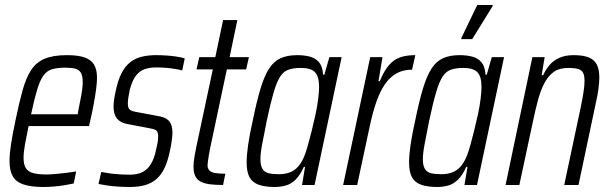

<svg xmlns="http://www.w3.org/2000/svg" viewBox="-20 -738 2432 766"><path d="M153 8Q104 8 74 -2Q44 -12 31 -34.5Q18 -57 18 -95Q18 -124 24 -163Q30 -202 41 -254Q56 -327 70 -377.5Q84 -428 104.5 -459Q125 -490 159 -504Q193 -518 247 -518Q291 -518 317 -509Q343 -500 355 -480.5Q367 -461 367 -428Q367 -409 363.5 -382.5Q360 -356 354 -323.5Q348 -291 340 -256L335 -235H94Q85 -192 79.5 -161Q74 -130 74 -108Q74 -82 83 -67.5Q92 -53 112 -47.5Q132 -42 165 -42Q182 -42 203 -44Q224 -46 245 -48.5Q266 -51 284 -54L274 -6Q260 -3 240 0.5Q220 4 197 6Q174 8 153 8ZM104 -282H290L293 -300Q299 -328 304.5 -358.5Q310 -389 310 -411Q310 -436 302.5 -448Q295 -460 280 -464Q265 -468 241 -468Q208 -468 187 -461.5Q166 -455 152.5 -435.5Q139 -416 128 -379.5Q117 -343 104 -282Z M499 8Q476 8 452 6.5Q428 5 407.5 2Q387 -1 373 -4L384 -52Q392 -51 404.5 -48.5Q417 -46 432.5 -44.5Q448 -43 464 -42Q480 -41 496 -41Q530 -41 550.5 -52.5Q571 -64 583.5 -86Q596 -108 602 -138Q605 -151 608 -165Q611 -179 611 -193Q611 -214 601.5 -219Q592 -224 573 -227L489 -243Q461 -248 447 -264.5Q433 -281 433 -313Q433 -323 435 -339Q437 -355 441 -372Q450 -417 465 -446Q480 -475 500.5 -490.5Q521 -506 546.5 -512Q572 -518 603 -518Q624 -518 645.5 -516.5Q667 -515 686 -512Q705 -509 717 -505L707 -457Q696 -460 678.5 -463Q661 -466 641.5 -467.5Q622 -469 602 -469Q577 -469 557 -462Q537 -455 522.5 -436.5Q508 -418 498 -381Q495 -365 492.5 -351.5Q490 -338 490 -325Q490 -306 498.5 -300Q507 -294 525 -291L606 -276Q626 -273 639.5 -266.5Q653 -260 660.5 -246Q668 -232 668 -207Q668 -199 665.5 -179Q663 -159 658 -137Q650 -97 637 -69Q624 -41 604.5 -24Q585 -7 559 0.5Q533 8 499 8Z M870 0Q838 0 816 -3Q794 -6 779.5 -14Q765 -22 758.5 -36.5Q752 -51 752 -73Q752 -81 753 -92Q754 -103 756.5 -117Q759 -131 763 -151L829 -461H764L775 -510H839L870 -658H927L896 -510H973L962 -461H885L818 -145Q815 -131 813 -117.5Q811 -104 809.5 -94Q808 -84 808 -79Q808 -67 814.5 -59Q821 -51 836.5 -48Q852 -45 879 -45Z M1076 8Q1037 8 1012 -1Q987 -10 975.5 -31Q964 -52 964 -91Q964 -119 970 -160.5Q976 -202 988 -255Q1004 -334 1019.5 -385Q1035 -436 1054 -465Q1073 -494 1100 -506Q1127 -518 1166 -518Q1194 -518 1216.5 -512Q1239 -506 1253 -489.5Q1267 -473 1269 -440H1274L1294 -510H1343L1235 0H1185L1197 -72H1192Q1177 -38 1158.5 -20.5Q1140 -3 1119 2.5Q1098 8 1076 8ZM1093 -43Q1118 -43 1137 -50.5Q1156 -58 1170 -74Q1184 -90 1194 -115Q1201 -132 1208.5 -159Q1216 -186 1224 -218Q1232 -250 1239 -282.5Q1246 -315 1249.5 -344Q1253 -373 1253 -391Q1253 -433 1236.5 -450Q1220 -467 1181 -467Q1151 -467 1131 -460Q1111 -453 1097.5 -432Q1084 -411 1071.5 -368.5Q1059 -326 1044 -255Q1033 -200 1026 -163Q1019 -126 1019 -103Q1019 -78 1027 -64.5Q1035 -51 1051.5 -47Q1068 -43 1093 -43Z M1349 0 1457 -510H1506L1490 -414H1495Q1513 -457 1533 -479.5Q1553 -502 1578.5 -510Q1604 -518 1637 -518L1624 -460Q1588 -460 1561.5 -445Q1535 -430 1515.5 -401.5Q1496 -373 1482 -333Q1468 -293 1457 -243L1405 0Z M1724 8Q1685 8 1660 -1Q1635 -10 1623.5 -31Q1612 -52 1612 -91Q1612 -119 1618 -160.5Q1624 -202 1636 -255Q1652 -334 1667.5 -385Q1683 -436 1702 -465Q1721 -494 1748 -506Q1775 -518 1814 -518Q1842 -518 1864.5 -512Q1887 -506 1901 -489.5Q1915 -473 1917 -440H1922L1942 -510H1991L1883 0H1833L1845 -72H1840Q1825 -38 1806.5 -20.5Q1788 -3 1767 2.5Q1746 8 1724 8ZM1741 -43Q1766 -43 1785 -50.5Q1804 -58 1818 -74Q1832 -90 1842 -115Q1849 -132 1856.5 -159Q1864 -186 1872 -218Q1880 -250 1887 -282.5Q1894 -315 1897.5 -344Q1901 -373 1901 -391Q1901 -433 1884.5 -450Q1868 -467 1829 -467Q1799 -467 1779 -460Q1759 -453 1745.5 -432Q1732 -411 1719.5 -368.5Q1707 -326 1692 -255Q1681 -200 1674 -163Q1667 -126 1667 -103Q1667 -78 1675 -64.5Q1683 -51 1699.5 -47Q1716 -43 1741 -43ZM1820 -582 1821 -587 1884 -718H1946L1945 -713L1864 -582Z M1997 0 2104 -510H2153L2141 -438H2147Q2157 -460 2172 -478Q2187 -496 2211 -507Q2235 -518 2269 -518Q2306 -518 2328.5 -509Q2351 -500 2361 -480.5Q2371 -461 2371 -429Q2371 -410 2367.5 -383Q2364 -356 2356 -322L2288 0H2231L2296 -306Q2304 -344 2308 -370.5Q2312 -397 2312 -415Q2312 -437 2306 -448Q2300 -459 2285.5 -463Q2271 -467 2247 -467Q2211 -467 2188.5 -450.5Q2166 -434 2151 -404.5Q2136 -375 2126 -337.5Q2116 -300 2107 -257L2052 0Z"/></svg>

Font: Saira Condensed Light
Style: Italic
Weight: 300
Width: 3
Italic angle: -12°
Designer: Hector Gatti with collaboration of the Omnibus-Type team
Foundry: Omnibus-Type
Version: Version 1.101